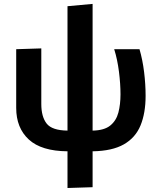

<svg xmlns="http://www.w3.org/2000/svg" viewBox="-20 -744 792 960"><path d="M317.5 196V12.5Q187 11.5 124 -46.5Q61 -104.5 61 -204.5V-498L186.5 -502V-224Q186.5 -160.5 213.2 -126.2Q240 -92 317.5 -91V-713L443 -724.5V-91Q501.5 -92 531.5 -116.5Q561.5 -141 572 -181.5Q582.5 -222 582.5 -272.5Q582.5 -324 574.8 -385.5Q567 -447 551 -498H677.5Q693 -445 700.5 -383.8Q708 -322.5 708 -264.5Q708 -179 682.8 -117.2Q657.5 -55.5 599.2 -22.2Q541 11 443 12.5V192Z"/></svg>

Font: Commissioner SemiBold
Style: Regular
Weight: 600
Designer: Kostas Bartsokas
Foundry: Kostas Bartsokas
Version: Version 1.000; ttfautohint (v1.8.3)